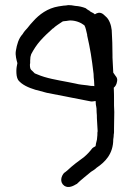

<svg xmlns="http://www.w3.org/2000/svg" viewBox="-20 -511 528 751"><path d="M42 -312C39 -295 45 -275 48 -264C46 -255 44 -244 44 -234C44 -221 45 -208 51 -198C66 -179 92 -168 118 -160L163 -148C222 -137 278 -125 337 -114H339C345 -115 345 -114 354 -116C355 -88 358 -101 358 -71C359 -64 359 -57 359 -49C359 -44 362 3 362 3C362 3 361 4 361 8C361 15 361 21 360 26V27C360 38 355 47 354 60C354 62 346 64 341 69C331 82 322 92 309 103C287 119 264 136 243 156L233 164H232C219 177 212 202 232 216C249 227 269 215 279 209H280C297 192 316 178 336 161C344 156 351 152 358 145C391 123 423 91 423 34C424 28 425 21 425 14C426 12 426 7 426 4V-9C426 -23 427 -58 427 -73C427 -88 426 -84 426 -98V-117C426 -144 426 -143 425 -168C431 -173 436 -180 438 -193C440 -201 437 -209 432 -214L423 -227C422 -246 421 -266 420 -286V-296C420 -328 419 -360 417 -393C415 -413 407 -436 393 -447C382 -458 371 -468 351 -455C351 -455 350 -455 350 -456C344 -462 334 -463 329 -470H328C325 -472 319 -475 315 -479C302 -484 290 -487 274 -488C265 -490 255 -491 248 -491H247C241 -490 235 -489 230 -489H229C222 -488 215 -487 209 -486C166 -479 133 -454 110 -428C102 -419 95 -412 87 -401C81 -395 74 -387 68 -377C53 -361 46 -337 42 -312ZM97 -258 98 -265V-274C98 -278 99 -282 99 -288L102 -299C112 -318 123 -335 137 -351C153 -369 169 -384 187 -400H188C198 -410 212 -418 225 -427L229 -428C233 -428 236 -429 239 -429H240C243 -430 247 -430 254 -431C276 -431 296 -423 310 -412C315 -404 317 -391 321 -375V-372C333 -320 339 -282 346 -222C346 -213 347 -204 348 -194C348 -187 349 -180 349 -174C349 -174 345 -175 343 -175H337C334 -175 329 -176 323 -177C308 -179 290 -180 276 -184L246 -190C204 -198 160 -205 126 -220L116 -224L106 -234C99 -239 97 -244 97 -258Z"/></svg>

Font: Scribbler
Style: Bd
Weight: 700
Designer: Mew Too
Foundry: Cannot Into Space Fonts
Version: Version 1.001